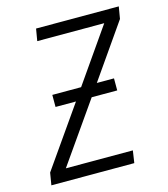

<svg xmlns="http://www.w3.org/2000/svg" viewBox="-110 -822 796 908"><g transform="rotate(-15 288.0 -367.5)"><path d="M29 0H435L444 -60H116L321 -353H446V-412H362L546 -676L556 -735H151L141 -676H469L285 -412H144V-353H244L39 -60Z"/></g></svg>

Font: Iosevka Sparkle Light
Style: Italic
Weight: 300
Italic angle: -9°
Designer: Belleve Invis
Foundry: Belleve Invis
Version: Version 4.5.0; ttfautohint (v1.8.3)